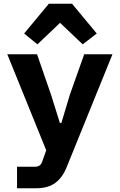

<svg xmlns="http://www.w3.org/2000/svg" viewBox="-20 -806 640 1026"><path d="M430 -516H581L338 83Q315 142 276 171Q237 200 173 200H71V85H167Q196 85 205 59L227 -3L19 -516H178L253 -299L300 -149H308L353 -299ZM365 -786 497 -627 422 -569 301 -684 180 -569 109 -627 241 -786Z"/></svg>

Font: iA Writer Mono V
Style: Regular
Weight: 400
Designer: Mike Abbink, Paul van der Laan, Pieter van Rosmalen
Foundry: Bold Monday
Version: Version 2.000